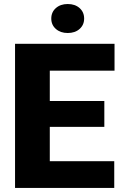

<svg xmlns="http://www.w3.org/2000/svg" viewBox="-20 -927 600 947"><path d="M543.5 -131.8V0H54.2V-710.9H544.9V-578.6H225.6V-428.7H494.6V-301.3H225.6V-131.8ZM232.9 -835.4Q232.9 -867.2 255.6 -887.2Q278.3 -907.2 314 -907.2Q350.1 -907.2 372.6 -887.2Q395 -867.2 395 -835.4Q395 -804.2 372.6 -784.2Q350.1 -764.2 314 -764.2Q278.3 -764.2 255.6 -784.2Q232.9 -804.2 232.9 -835.4Z"/></svg>

Font: Vazirmatn UI Black
Style: Regular
Weight: 900
Designer: Saber Rastikerdar
Foundry: Saber Rastikerdar
Version: Version 33.003